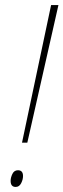

<svg xmlns="http://www.w3.org/2000/svg" viewBox="-20 -734 251 759"><path d="M88 -170 211 -714H182L67 -170ZM71 -38Q71 -61 51 -61Q36 -61 29 -46.5Q22 -32 22 -19Q22 5 42 5Q56 5 63.5 -9.5Q71 -24 71 -38Z"/></svg>

Font: Noto Sans Display SemiCondensed Thin
Style: Italic
Weight: 250
Width: 4
Designer: Monotype Design team
Foundry: Monotype Imaging Inc.
Version: 1.000